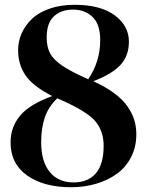

<svg xmlns="http://www.w3.org/2000/svg" viewBox="-20 -764 617 797"><path d="M274.9 13.2Q162.1 13.2 93 -35.4Q23.9 -84 23.9 -172.9Q23.9 -236.8 63.7 -284.2Q103.5 -331.5 196.8 -365.2Q117.2 -405.8 86.2 -450.9Q55.2 -496.1 55.2 -555.2Q55.2 -592.3 69.8 -625.5Q84.5 -658.7 112.5 -685.5Q140.6 -712.4 186.5 -728.3Q232.4 -744.1 290 -744.1Q396.5 -744.1 455.8 -700.7Q515.1 -657.2 515.1 -590.8Q515.1 -532.7 480.2 -494.6Q445.3 -456.5 367.2 -426.8Q418 -403.8 453.6 -377.4Q489.3 -351.1 509 -322.5Q528.8 -293.9 537.4 -265.9Q545.9 -237.8 545.9 -206.1Q545.9 -153.8 523.9 -111.3Q502 -68.8 464.4 -42Q426.8 -15.1 378.2 -1Q329.6 13.2 274.9 13.2ZM346.2 -435.1Q396 -508.3 396 -597.2Q396 -663.1 364.3 -693.6Q332.5 -724.1 283.2 -724.1Q233.9 -724.1 203.9 -696.3Q173.8 -668.5 173.8 -608.9Q173.8 -568.8 188 -542.5Q202.1 -516.1 238.3 -491.5Q274.4 -466.8 346.2 -435.1ZM285.2 -6.8Q346.2 -6.8 378.2 -44.9Q410.2 -83 410.2 -158.2Q410.2 -188 402.6 -211.4Q395 -234.9 381.6 -253.4Q368.2 -272 343.3 -289.6Q318.4 -307.1 290 -322Q261.7 -336.9 217.8 -356Q181.2 -321.3 166 -276.6Q150.9 -231.9 150.9 -173.8Q150.9 -93.8 186.3 -50.3Q221.7 -6.8 285.2 -6.8Z"/></svg>

Font: Display Semibold
Style: Regular
Weight: 600
Designer: Latin by Veronika Burian and Jose Scaglione. Greek by Irene Vlachou. Cyrillic by Vera Evstafieva.
Foundry: TypeTogether
Version: Version 3.002